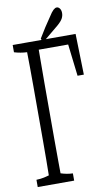

<svg xmlns="http://www.w3.org/2000/svg" viewBox="-103 -939 602 1057"><g transform="rotate(-10 198.0 -411.0)"><path d="M370.6 -727.1Q373.5 -607.9 376.5 -498.5Q376.5 -498.5 341.3 -498.5Q330.6 -582.5 320.3 -676.8Q320.3 -676.8 155.8 -676.8Q155.3 -633.3 154.8 -485.4Q154.8 -325.7 154.8 -176.3Q154.8 -109.4 155.3 -52.2Q155.3 -14.2 155.8 14.2Q189.5 25.4 222.7 26.4Q222.7 51.3 222.7 66.9Q222.7 66.9 19 66.9Q19 51.8 19 26.4Q54.7 24.9 90.3 14.2Q91.8 -65.9 91.8 -174.3Q91.8 -324.2 91.8 -483.9Q91.8 -593.3 90.3 -674.3Q54.7 -675.8 19 -686.5Q19 -701.7 19 -727.1Q19 -727.1 370.6 -727.1ZM280.8 -790.5Q256.8 -770.5 233.4 -751.2Q210 -731.9 187.5 -712.9Q187.5 -712.9 177.2 -734.4Q212.9 -794.4 248.5 -845.2Q263.7 -869.6 274.2 -879.2Q284.7 -888.7 293 -888.7Q303.2 -888.7 310.3 -878.9Q317.4 -869.1 317.4 -853.5Q317.4 -837.9 309.8 -823.5Q302.2 -809.1 280.8 -790.5Z"/></g></svg>

Font: Scarab Serif
Style: Light
Weight: 300
Designer: John Roberts
Foundry: Scarab
Version: 1.0